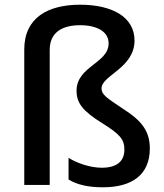

<svg xmlns="http://www.w3.org/2000/svg" viewBox="-20 -785 698 815"><path d="M551 -613C551 -713 456 -765 320 -765C185 -765 83 -711 83 -575V0H191V-573C191 -652 250 -678 320 -678C390 -678 441 -652 441 -601C441 -516 305 -504 305 -400C305 -347 331 -314 414 -262C488 -216 508 -194 508 -150C508 -102 478 -73 412 -73C361 -73 304 -94 271 -115V-23C307 -1 354 10 417 10C539 10 616 -42 616 -155C616 -234 574 -277 504 -322C430 -371 411 -384 411 -410C411 -465 551 -496 551 -613Z"/></svg>

Font: Noto Sans Lisu Medium
Style: Regular
Weight: 500
Designer: Monotype Design Team. David Williams.
Foundry: Monotype Imaging Inc.
Version: Version 2.102